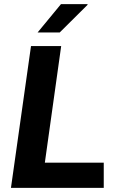

<svg xmlns="http://www.w3.org/2000/svg" viewBox="-20 -909 574 929"><path d="M33 0 130 -686H276L197 -122H482V0ZM162 -752 275 -889H403L404 -886L269 -752Z"/></svg>

Font: Chivo SemiBold
Style: Italic
Weight: 600
Italic angle: -8.05°
Designer: Hector Gatti
Foundry: Omnibus-Type
Version: Version 2.002